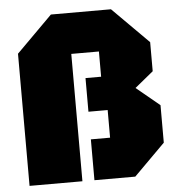

<svg xmlns="http://www.w3.org/2000/svg" viewBox="-51 -748 732 796"><g transform="rotate(-5 315.0 -350.0)"><path d="M590 -550V-429L513 -366L610 -286V-130L480 0H310V-170H390V-285H310V-425H375V-530H260V0H40V-550L190 -700H440Z"/></g></svg>

Font: Tektur Black
Style: Regular
Weight: 900
Designer: Adam Jagosz
Foundry: Adam Jagosz
Version: Version 1.005;gftools[0.9.30]